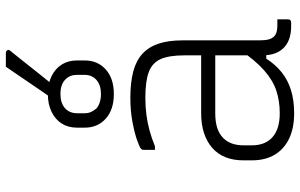

<svg xmlns="http://www.w3.org/2000/svg" viewBox="-200 -790 1001 640"><g transform="rotate(-90 300.0 -470.5)"><path d="M306 -811Q341 -811 366 -798.5Q391 -786 404.5 -764.5Q418 -743 418 -714V-688Q418 -645 388 -618Q358 -591 306 -591Q254 -591 224 -618Q194 -645 194 -688V-714Q194 -743 207.5 -764.5Q221 -786 246.5 -798.5Q272 -811 306 -811ZM306 -769Q276 -769 259 -754Q242 -739 242 -713V-689Q242 -676 246.5 -666.5Q251 -657 258 -649Q266 -642 278.5 -638Q291 -634 306 -634Q336 -634 353 -649Q370 -664 370 -689V-713Q370 -725 366.5 -734.5Q363 -744 356 -751Q348 -760 335.5 -764.5Q323 -769 306 -769ZM397 -951Q409 -951 415.5 -951Q422 -951 428 -951Q434 -951 443 -951Q449 -951 452 -946Q455 -941 450 -936Q432 -914 419 -897.5Q406 -881 394.5 -866.5Q383 -852 369 -834.5Q355 -817 334 -791Q332 -788 327.5 -785.5Q323 -783 317 -783Q310 -783 304.5 -783Q299 -783 293.5 -783Q288 -783 282 -783Q303 -813 321 -839.5Q339 -866 357.5 -893Q376 -920 397 -951ZM485 -361Q485 -330 485 -298Q485 -266 485 -233.5Q485 -201 485 -169Q485 -137 485 -106Q485 -87 488 -75.5Q491 -64 498 -57Q504 -51 513 -48.5Q522 -46 534 -46Q536 -46 538.5 -46Q541 -46 543 -46H555Q555 -37 555 -28.5Q555 -20 555 -11Q555 -5 552 -2.5Q549 0 544 0Q539 0 537 0Q535 0 532 0Q512 0 494.5 -5Q477 -10 463.5 -21.5Q450 -33 442.5 -51.5Q435 -70 435 -97Q435 -135 435 -178Q435 -221 435 -259Q435 -275 435 -291.5Q435 -308 435 -324Q435 -340 435 -356Q435 -407 422.5 -435Q410 -463 379.5 -474.5Q349 -486 294 -486Q264 -486 237 -482.5Q210 -479 184.5 -472Q159 -465 132 -454H120Q120 -464 120 -473Q120 -482 120 -492Q120 -495 121 -497Q122 -499 123 -500Q128 -505 152 -513.5Q176 -522 213 -529Q250 -536 294 -536Q344 -536 380.5 -526.5Q417 -517 440 -496Q463 -475 474 -442Q485 -409 485 -361ZM135 -132Q135 -86 162.5 -62Q190 -38 242 -38Q283 -38 317.5 -49.5Q352 -61 385 -90Q418 -119 454 -172V-83H424Q405 -53 379 -32Q353 -11 319 -0.5Q285 10 242 10Q193 10 158 -6.5Q123 -23 104 -54.5Q85 -86 85 -131V-159Q85 -193 95.5 -219Q106 -245 126.5 -263Q147 -281 176 -290.5Q205 -300 242 -300Q276 -300 308 -300Q340 -300 373.5 -300Q407 -300 445 -300Q453 -300 456.5 -294Q460 -288 461 -277.5Q462 -267 462 -253Q420 -253 386.5 -253Q353 -253 319.5 -253Q286 -253 242 -253Q214 -253 193.5 -246.5Q173 -240 159 -226Q147 -214 141 -197Q135 -180 135 -158Z"/></g></svg>

Font: Recursive Light
Style: Regular
Weight: 300
Version: Version 1.085